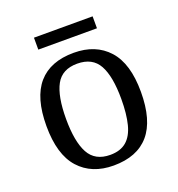

<svg xmlns="http://www.w3.org/2000/svg" viewBox="-125 -779 828 892"><g transform="rotate(-20 288.5 -332.5)"><path d="M287 10Q179 10 117 -59Q55 -128 55 -269Q55 -409 114.5 -477.5Q174 -546 290 -546Q398 -546 460 -477.5Q522 -409 522 -269Q522 -128 462.5 -59Q403 10 287 10ZM289 -42Q339 -42 369 -67.5Q399 -93 412 -144Q425 -195 425 -269Q425 -381 394 -437Q363 -493 288 -493Q213 -493 182.5 -437Q152 -381 152 -269Q152 -157 183 -99.5Q214 -42 289 -42ZM141 -616V-675H431V-616Z"/></g></svg>

Font: Noto Serif Armenian
Style: Regular
Weight: 400
Designer: Monotype Design Team
Foundry: Monotype Imaging Inc.
Version: Version 2.007